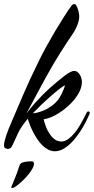

<svg xmlns="http://www.w3.org/2000/svg" viewBox="-87 -735 470 962"><path d="M360.8 -162.1Q343.8 -122.6 323 -88.9Q302.2 -55.2 280 -30.3Q257.8 -5.4 234.4 8.8Q210.9 22.9 188 22.9Q170.4 22.9 154.5 14.6Q138.7 6.3 125 -7.1Q111.3 -20.5 99.9 -37.8Q88.4 -55.2 79.1 -73.2Q69.8 -91.3 63 -108.9Q56.2 -126.5 51.8 -140.1Q48.8 -136.2 46.1 -132.6Q43.5 -128.9 41 -126Q17.6 -96.7 5.4 -71.8Q-6.8 -46.9 -14.6 -28.6Q-22.5 -10.3 -28.8 0.2Q-35.2 10.7 -46.9 11.2Q-53.2 11.2 -60.1 7.8Q-66.9 4.4 -66.9 -6.8Q-66.9 -22.5 -56.2 -55.2Q-45.4 -87.9 -24.9 -133.8Q-14.6 -157.2 -1.5 -188.5Q11.7 -219.7 27.6 -256.8Q43.5 -293.9 62.3 -334.7Q81.1 -375.5 102.1 -418Q122.6 -460.9 145.5 -502.4Q168.5 -543.9 189.7 -579.6Q210.9 -615.2 228.5 -642.8Q246.1 -670.4 255.9 -685.1Q265.1 -698.7 271.7 -706.8Q278.3 -714.8 286.1 -714.8Q291 -714.8 295.2 -707.8Q299.3 -700.7 302.7 -690.9Q306.2 -681.2 308.1 -670.2Q310.1 -659.2 310.1 -651.9Q310.1 -649.4 309.3 -641.6Q308.6 -633.8 304.9 -621.8Q301.3 -609.9 293.9 -594Q286.6 -578.1 273.9 -560.1Q263.2 -544.4 248.3 -522Q233.4 -499.5 216.8 -473.1Q200.2 -446.8 182.9 -417.7Q165.5 -388.7 149.9 -359.9Q138.2 -338.9 125 -314.5Q111.8 -290 98.1 -264.6Q84.5 -239.3 71 -214.1Q57.6 -189 45.9 -167Q68.4 -196.3 88.4 -218.8Q108.4 -241.2 124 -256.8Q142.1 -275.4 157.2 -289.1Q209 -335 239.3 -357.4Q269.5 -379.9 285.2 -379.9Q292.5 -379.9 299.6 -375.2Q306.6 -370.6 311.8 -362.8Q316.9 -355 320.1 -345Q323.2 -335 323.2 -324.2Q323.2 -303.2 314 -282Q304.7 -260.7 289.3 -241Q273.9 -221.2 254.2 -203.4Q234.4 -185.5 213.1 -171.6Q191.9 -157.7 170.7 -148.7Q149.4 -139.6 131.8 -137.2Q141.1 -100.1 153.3 -78.1Q165.5 -56.2 178 -44.4Q190.4 -32.7 201.7 -29.3Q212.9 -25.9 220.2 -25.9Q236.8 -25.9 253.4 -37.4Q270 -48.8 286.1 -68.1Q302.2 -87.4 317.1 -113.5Q332 -139.6 346.2 -168.9Q350.1 -176.8 355 -176.8Q357.9 -176.8 360.4 -174.8Q362.8 -172.9 362.8 -168.9Q362.8 -166 360.8 -162.1ZM238.8 -308.1Q227.1 -302.2 207.8 -287.1Q188.5 -272 166 -252.2Q143.6 -232.4 120.1 -210Q96.7 -187.5 77.1 -167Q93.8 -168.5 112.5 -174.3Q131.3 -180.2 149.4 -189.9Q167.5 -199.7 183.6 -213.6Q199.7 -227.5 210.9 -245.1Q216.3 -254.4 221.7 -264.6Q226.1 -273.4 231 -284.9Q235.8 -296.4 238.8 -308.1ZM42.5 75.2Q44.4 74.7 48.6 74.5Q52.7 74.2 57.4 74Q62 73.7 65.9 73.5Q69.8 73.2 71.3 73.2Q78.1 73.2 80.8 76.9Q83.5 80.6 83.5 85.9Q83.5 94.7 76.9 107.2Q70.3 119.6 60.1 133.1Q49.8 146.5 37.1 159.7Q24.4 172.9 12.2 183.3Q0 193.8 -10 200.4Q-20 207 -25.4 207Q-30.8 207 -30.8 205.1Q-30.3 201.2 -25.1 189.2Q-20 177.2 -13.7 161.6Q-7.3 146 -1 128.9Q5.4 111.8 9.3 98.1Q11.7 90.3 15.1 86.2Q18.6 82 22.9 80.1Q27.3 78.1 32.2 77.4Q37.1 76.7 42.5 75.2Z"/></svg>

Font: Mervale Script
Style: Regular
Weight: 400
Designer: Astigmatic (AOETI)
Foundry: Astigmatic (AOETI)
Version: Version 1.000